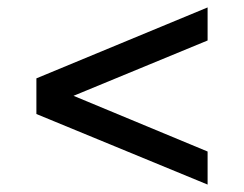

<svg xmlns="http://www.w3.org/2000/svg" viewBox="-20 -528 658 517"><path d="M539 -31 78 -221V-317L539 -508V-419L178 -270L539 -120Z"/></svg>

Font: Farlight84_Sys_V01
Style: Regular
Weight: 400
Designer: Ryoko NISHIZUKA  (kana, bopomofo & ideographs); Paul D. Hunt (Latin, Greek & Cyrillic); Sandoll Communications , Soo-you
Foundry: Adobe
Version: Version 2.004;October 29, 2024;FontCreator 14.0.0.2814 64-bi